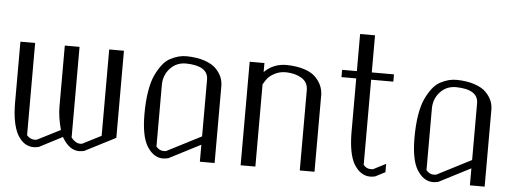

<svg xmlns="http://www.w3.org/2000/svg" viewBox="-51 -935 2914 1077"><g transform="rotate(5 1406.0 -396.0)"><path d="M625 -583V-92.8Q619.1 -88.9 601.1 -80.1Q583 -71.3 540.5 -49.3Q498 -27.3 452.1 -3.9Q434.6 0 422.9 0Q367.2 0 326.2 -71.3Q324.2 -70.3 196.3 -3.9Q178.7 0 167 0Q110.4 0 75.2 -61.5Q42 -124 42 -240.2V-583H125V-63.5Q144.5 -42 169.9 -42Q176.8 -42 180.7 -43L311.5 -109.4Q292 -180.7 292 -240.2V-583H375V-72.3Q399.4 -42 425.8 -42Q433.6 -42 436.5 -43L542 -96.7V-583Z M978.5 -583Q1037.1 -582 1080.1 -567.4Q1123 -552.7 1145 -529.8Q1167 -506.8 1176.8 -482.9Q1186.5 -459 1186.5 -433.6V0H1103.5V-95.7L924.8 -3.9Q905.3 0 895.5 0Q840.8 0 803.7 -61.5Q770.5 -118.2 770.5 -240.2Q770.5 -310.5 779.8 -367.2Q789.1 -423.8 806.2 -460Q823.2 -496.1 843.3 -521.5Q863.3 -546.9 888.2 -559.6Q913.1 -572.3 934.1 -577.6Q955.1 -583 978.5 -583ZM978.5 -542Q923.8 -542 888.7 -503.4Q853.5 -464.8 853.5 -410.2V-63.5Q872.1 -42 895.5 -42Q905.3 -42 909.2 -43L1103.5 -142.6V-461.9Q1103.5 -540 978.5 -542Z M1333 -583H1416V-532.2Q1466.8 -583 1541 -583Q1599.6 -582 1642.1 -567.9Q1684.6 -553.7 1706.5 -530.3Q1728.5 -506.8 1738.3 -483.4Q1748 -460 1749 -433.6V0H1666V-451.2Q1666 -497.1 1629.4 -519Q1592.8 -541 1541 -542Q1505.9 -542 1479 -527.8Q1452.1 -513.7 1440.4 -499.5Q1428.7 -485.4 1416 -462.9V0H1333Z M1936.5 -792H2020.5V-583H2145.5V-542H2020.5V-62.5Q2037.1 -42 2062.5 -42Q2071.3 -42 2075.2 -43L2145.5 -79.1V-32.2L2090.8 -3.9L2087.9 -2.9H2085.9Q2072.3 0 2062.5 0Q2006.8 0 1969.7 -61.5Q1938.5 -116.2 1936.5 -230.5V-542H1853.5V-583H1936.5Z M2499 -583Q2557.6 -582 2600.6 -567.4Q2643.6 -552.7 2665.5 -529.8Q2687.5 -506.8 2697.3 -482.9Q2707 -459 2707 -433.6V0H2624V-95.7L2445.3 -3.9Q2425.8 0 2416 0Q2361.3 0 2324.2 -61.5Q2291 -118.2 2291 -240.2Q2291 -310.5 2300.3 -367.2Q2309.6 -423.8 2326.7 -460Q2343.8 -496.1 2363.8 -521.5Q2383.8 -546.9 2408.7 -559.6Q2433.6 -572.3 2454.6 -577.6Q2475.6 -583 2499 -583ZM2499 -542Q2444.3 -542 2409.2 -503.4Q2374 -464.8 2374 -410.2V-63.5Q2392.6 -42 2416 -42Q2425.8 -42 2429.7 -43L2624 -142.6V-461.9Q2624 -540 2499 -542Z"/></g></svg>

Font: wanta
Style: Medium
Weight: 500
Version: Version 0.91